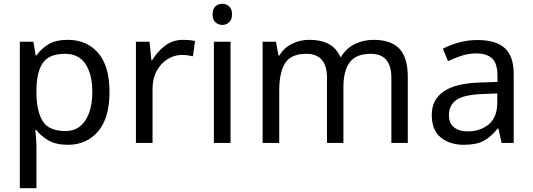

<svg xmlns="http://www.w3.org/2000/svg" viewBox="-20 -757 2822 1017"><path d="M340 -546Q439 -546 499.5 -477Q560 -408 560 -269Q560 -132 499.5 -61Q439 10 339 10Q277 10 236.5 -13.5Q196 -37 173 -68H167Q169 -51 171 -25Q173 1 173 20V240H85V-536H157L169 -463H173Q197 -498 236 -522Q275 -546 340 -546ZM324 -472Q242 -472 208.5 -426Q175 -380 173 -286V-269Q173 -170 205.5 -116.5Q238 -63 326 -63Q375 -63 406.5 -90Q438 -117 453.5 -163.5Q469 -210 469 -270Q469 -362 433.5 -417Q398 -472 324 -472Z M950 -546Q965 -546 982.5 -544.5Q1000 -543 1013 -540L1002 -459Q989 -462 973.5 -464Q958 -466 944 -466Q903 -466 867 -443.5Q831 -421 809.5 -380.5Q788 -340 788 -286V0H700V-536H772L782 -438H786Q812 -482 853 -514Q894 -546 950 -546Z M1158 -737Q1178 -737 1193.5 -723.5Q1209 -710 1209 -681Q1209 -653 1193.5 -639Q1178 -625 1158 -625Q1136 -625 1121 -639Q1106 -653 1106 -681Q1106 -710 1121 -723.5Q1136 -737 1158 -737ZM1201 -536V0H1113V-536Z M1959 -546Q2050 -546 2095 -499.5Q2140 -453 2140 -349V0H2053V-345Q2053 -472 1944 -472Q1866 -472 1832.5 -427Q1799 -382 1799 -296V0H1712V-345Q1712 -472 1602 -472Q1521 -472 1490 -422Q1459 -372 1459 -278V0H1371V-536H1442L1455 -463H1460Q1485 -505 1527.5 -525.5Q1570 -546 1618 -546Q1744 -546 1782 -456H1787Q1814 -502 1860.5 -524Q1907 -546 1959 -546Z M2509 -545Q2607 -545 2654 -502Q2701 -459 2701 -365V0H2637L2620 -76H2616Q2581 -32 2542.5 -11Q2504 10 2436 10Q2363 10 2315 -28.5Q2267 -67 2267 -149Q2267 -229 2330 -272.5Q2393 -316 2524 -320L2615 -323V-355Q2615 -422 2586 -448Q2557 -474 2504 -474Q2462 -474 2424 -461.5Q2386 -449 2353 -433L2326 -499Q2361 -518 2409 -531.5Q2457 -545 2509 -545ZM2535 -259Q2435 -255 2396.5 -227Q2358 -199 2358 -148Q2358 -103 2385.5 -82Q2413 -61 2456 -61Q2524 -61 2569 -98.5Q2614 -136 2614 -214V-262Z"/></svg>

Font: Noto Sans Coptic
Style: Regular
Weight: 400
Designer: Monotype Design Team, Denis Moyogo Jacquerye
Foundry: Monotype Imaging Inc.
Version: Version 2.002; ttfautohint (v1.8.4.7-5d5b)